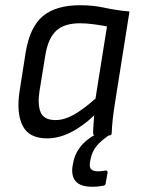

<svg xmlns="http://www.w3.org/2000/svg" viewBox="-20 -518 540 734"><path d="M160 11Q90 11 66 -38.5Q42 -88 55 -170L78 -317Q94 -415 144 -456.5Q194 -498 286 -498Q336 -498 379 -488.5Q422 -479 475 -474L419 -121Q414 -90 411 -62.5Q408 -35 407 -9Q407 0 396 0H345Q336 0 336 -9Q336 -25 337.5 -42.5Q339 -60 340 -77Q295 -34 249.5 -11.5Q204 11 160 11ZM192 -59Q225 -59 260.5 -78.5Q296 -98 345 -141L389 -417Q364 -422 336 -425.5Q308 -429 286 -429Q226 -429 195.5 -401Q165 -373 154 -311L131 -170Q123 -118 135.5 -88.5Q148 -59 192 -59ZM334 196Q288 196 270 175.5Q252 155 257 119L260 104Q267 63 298 31Q329 -1 384 -21L404 -6Q366 19 348.5 41Q331 63 326 92L324 103Q321 122 329 129.5Q337 137 356 137Q364 137 370 136Q376 135 382 134Q387 133 389.5 135.5Q392 138 391 143L384 183Q383 191 375 192Q365 194 355 195Q345 196 334 196Z"/></svg>

Font: Sofia Sans Semi Condensed
Style: Italic
Weight: 400
Italic angle: -9°
Designer: Botio Nikoltchev, Ani Petrova
Foundry: lettersoup
Version: Version 4.101